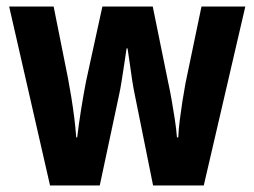

<svg xmlns="http://www.w3.org/2000/svg" viewBox="-20 -567 778 587"><path d="M393 -273Q388 -296 384 -322.5Q380 -349 376.5 -374.5Q373 -400 370 -419H367Q364 -398 360 -372Q356 -346 352 -320Q348 -294 343 -272L285 0H133L8 -547H144L188 -327Q193 -301 198 -270Q203 -239 207 -207.5Q211 -176 213 -147H216Q218 -165 221 -186Q224 -207 227.5 -229.5Q231 -252 235 -274.5Q239 -297 243 -318L293 -547H447L494 -316Q500 -289 505 -260Q510 -231 514.5 -202Q519 -173 521 -147H525Q526 -171 529.5 -199Q533 -227 537.5 -256Q542 -285 547 -312L596 -547H730L603 0H448Z"/></svg>

Font: Noto Sans Khmer Condensed
Style: Bold
Weight: 700
Width: 3
Designer: Danh Hong and the Monotype Design Team
Foundry: Monotype Imaging Inc.
Version: Version 2.004